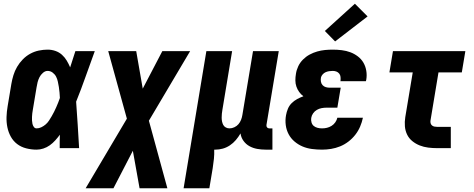

<svg xmlns="http://www.w3.org/2000/svg" viewBox="-20 -794 2540 1029"><path d="M176 8Q148 8 120.5 1Q93 -6 72 -22Q51 -38 38 -61.5Q25 -85 19.5 -112Q14 -139 15 -167.5Q16 -196 21 -225L41 -345Q45 -368 52 -391Q59 -414 71.5 -435.5Q84 -457 102 -475.5Q120 -494 142 -506Q164 -518 188 -523Q212 -528 235 -528Q257 -528 277 -521Q297 -514 312 -500.5Q327 -487 337.5 -469.5Q348 -452 356 -433Q363 -455 370 -476.5Q377 -498 384 -520H488Q463 -452 439 -384Q415 -316 388 -249Q393 -187 396.5 -124.5Q400 -62 404 0H300Q300 -18 300 -36Q300 -54 301 -72Q289 -56 276 -41.5Q263 -27 247 -15.5Q231 -4 212.5 2Q194 8 176 8ZM176 -106Q189 -106 201.5 -112Q214 -118 224.5 -127Q235 -136 242.5 -147.5Q250 -159 257 -171Q264 -183 270 -195Q276 -207 281.5 -219.5Q287 -232 292 -244.5Q297 -257 301 -269Q300 -284 299 -298.5Q298 -313 295.5 -327.5Q293 -342 290 -356.5Q287 -371 280.5 -383.5Q274 -396 262 -405Q250 -414 235 -414Q222 -414 210 -403.5Q198 -393 191.5 -380Q185 -367 181.5 -353.5Q178 -340 176 -326L156 -206Q154 -196 153 -186.5Q152 -177 151.5 -167.5Q151 -158 151.5 -148.5Q152 -139 154 -130Q156 -121 161.5 -113.5Q167 -106 176 -106Z M439 215 660 -158 560 -520H710L745 -319L850 -520H999L778 -147L877 215H728L692 14L588 215Z M964 215 1086 -520H1224L1172 -206Q1170 -195 1169 -184.5Q1168 -174 1168 -163.5Q1168 -153 1170 -143Q1172 -133 1176.5 -124.5Q1181 -116 1190 -111Q1199 -106 1210 -106Q1223 -106 1236 -112Q1249 -118 1258 -128.5Q1267 -139 1272 -152Q1277 -165 1279 -178L1336 -520H1474L1408 -124Q1407 -116 1411.5 -111Q1416 -106 1423 -106H1440V8H1404Q1381 8 1358.5 4Q1336 0 1317 -10.5Q1298 -21 1285 -39Q1272 -57 1269 -79Q1258 -60 1244 -43.5Q1230 -27 1212 -15Q1194 -3 1174 2.5Q1154 8 1134 8Q1132 8 1130.5 8Q1129 8 1128 8Q1129 32 1126.5 57Q1124 82 1120 107L1102 215Z M1706 8Q1679 8 1652 4.5Q1625 1 1601.5 -9Q1578 -19 1558.5 -35.5Q1539 -52 1527 -74.5Q1515 -97 1511.5 -123.5Q1508 -150 1513 -177Q1516 -194 1523 -211Q1530 -228 1543 -241Q1556 -254 1572.5 -263Q1589 -272 1606 -278Q1593 -288 1583.5 -301Q1574 -314 1568.5 -330Q1563 -346 1563 -363.5Q1563 -381 1566 -398Q1569 -419 1578.5 -439Q1588 -459 1604 -475Q1620 -491 1639.5 -501.5Q1659 -512 1680 -518Q1701 -524 1722 -526Q1743 -528 1763 -528Q1788 -528 1812 -525Q1836 -522 1857.5 -514Q1879 -506 1897.5 -492Q1916 -478 1927.5 -458.5Q1939 -439 1943 -415Q1947 -391 1943 -367Q1942 -365 1942 -363Q1942 -361 1941 -359H1804Q1804 -359 1804.5 -360Q1805 -361 1805 -361Q1806 -372 1805 -382Q1804 -392 1798 -399.5Q1792 -407 1783 -410.5Q1774 -414 1763 -414Q1754 -414 1744 -412.5Q1734 -411 1725 -407Q1716 -403 1709 -395Q1702 -387 1700 -378Q1698 -367 1700 -356Q1702 -345 1709 -337.5Q1716 -330 1726 -327Q1736 -324 1747 -324H1806L1788 -217H1730Q1717 -217 1703.5 -214.5Q1690 -212 1678 -205Q1666 -198 1658 -186.5Q1650 -175 1648 -162Q1646 -150 1649.5 -138Q1653 -126 1661.5 -119Q1670 -112 1681.5 -109Q1693 -106 1706 -106Q1719 -106 1732 -109Q1745 -112 1757 -119.5Q1769 -127 1777 -138.5Q1785 -150 1788 -163H1925Q1920 -139 1910 -115.5Q1900 -92 1884 -71.5Q1868 -51 1847 -35Q1826 -19 1802.5 -9.5Q1779 0 1754.5 4Q1730 8 1706 8ZM1776 -572 1721 -628 1882 -774 1950 -706Z M2324 0Q2299 0 2275 -3Q2251 -6 2229.5 -14.5Q2208 -23 2190 -37.5Q2172 -52 2162 -72.5Q2152 -93 2150 -117Q2148 -141 2152 -166L2192 -406H2067L2086 -520H2474L2455 -406H2330L2287 -147Q2286 -140 2288 -133Q2290 -126 2295.5 -121.5Q2301 -117 2308.5 -115.5Q2316 -114 2324 -114H2396V0Z"/></svg>

Font: Iosevka SS04 Heavy Oblique
Style: Regular
Weight: 900
Italic angle: -9°
Monospace: yes
Designer: Belleve Invis
Foundry: Belleve Invis
Version: Version 19.0.0; ttfautohint (v1.8.4)